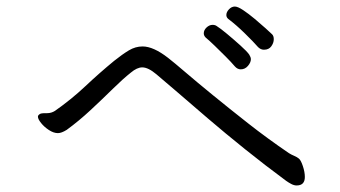

<svg xmlns="http://www.w3.org/2000/svg" viewBox="-20 -674 1040 587"><path d="M787 -522Q777 -522 769 -530Q756 -545 729 -571.5Q702 -598 678 -616Q672 -621 672 -628Q672 -637 680 -645.5Q688 -654 698 -654Q707 -654 723.5 -643Q740 -632 758.5 -616.5Q777 -601 792 -587.5Q807 -574 812 -569Q817 -564 817 -554Q817 -543 809.5 -532.5Q802 -522 787 -522ZM747 -493Q747 -483 738 -472.5Q729 -462 716 -462Q706 -462 698 -471Q687 -484 670 -501Q653 -518 636.5 -534Q620 -550 609 -559Q603 -565 603 -572Q603 -582 611.5 -590Q620 -598 630 -598Q638 -598 643 -594Q653 -588 674 -570.5Q695 -553 715 -535Q735 -517 742 -507Q747 -499 747 -493ZM124 -328Q137 -328 148 -335Q198 -370 241 -410.5Q284 -451 329 -488Q354 -508 374 -520Q394 -532 416 -532Q449 -532 494 -497Q512 -483 547 -453Q582 -423 631 -383Q680 -343 738.5 -297Q797 -251 863 -206Q871 -201 879.5 -197.5Q888 -194 894 -189Q900 -184 906 -166Q912 -148 912 -133Q912 -107 887 -107Q879 -107 870.5 -111.5Q862 -116 855 -121Q790 -169 729 -218Q668 -267 615.5 -312Q563 -357 522.5 -392Q482 -427 458 -447Q433 -468 415 -468Q399 -468 380 -452Q356 -433 324.5 -402Q293 -371 257 -337.5Q221 -304 184 -277Q168 -267 157 -267Q144 -267 129.5 -276.5Q115 -286 105.5 -298Q96 -310 96 -317Q96 -320 97 -321Q101 -326 106 -327Q111 -328 117 -328Z"/></svg>

Font: QiushuiShotai
Style: Regular
Weight: 600
Designer: Fontworks Inc.
Foundry: Fontworks Inc.
Version: Version 1.250